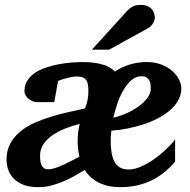

<svg xmlns="http://www.w3.org/2000/svg" viewBox="-20 -754 779 786"><path d="M306.2 -247.1Q278.8 -239.7 250.2 -229Q221.7 -218.3 198 -202.6Q174.3 -187 159.2 -165.8Q144 -144.5 144 -116.2Q144 -105 145.3 -95.2Q146.5 -85.4 150.1 -77.6Q153.8 -69.8 160.4 -65.4Q167 -61 178.2 -61Q191.4 -61 208.3 -66.9Q225.1 -72.8 242.7 -80.8Q260.3 -88.9 276.6 -97.7Q293 -106.4 305.2 -112.8Q297.4 -146.5 297.9 -180.2Q298.3 -213.9 306.2 -247.1ZM597.2 -392.1Q597.2 -400.9 595.9 -409.9Q594.7 -418.9 590.6 -426Q586.4 -433.1 579.1 -437.5Q571.8 -441.9 560.1 -441.9Q535.6 -441.9 516.8 -424.8Q498 -407.7 483.6 -382.3Q469.2 -356.9 459.5 -327.1Q449.7 -297.4 443.8 -272Q469.2 -277.8 496.3 -289.6Q523.4 -301.3 545.9 -317.4Q568.4 -333.5 582.8 -352.5Q597.2 -371.6 597.2 -392.1ZM722.2 -392.1Q722.2 -365.7 709.7 -343.5Q697.3 -321.3 676 -302.7Q654.8 -284.2 626.5 -269.5Q598.1 -254.9 566.2 -244.6Q534.2 -234.4 501 -227.8Q467.8 -221.2 436 -219.2Q434.6 -210.9 433.8 -198.2Q433.1 -185.5 433.1 -178.2Q433.1 -153.3 436.3 -131.8Q439.5 -110.4 447.5 -94.2Q455.6 -78.1 470 -69.1Q484.4 -60.1 506.8 -60.1Q528.8 -60.1 554.9 -71Q581.1 -82 606.7 -99.6Q632.3 -117.2 656 -139.2Q679.7 -161.1 696.8 -183.1V-91.8Q676.3 -68.4 652.8 -49.1Q629.4 -29.8 601.6 -16.1Q573.7 -2.4 541.3 4.9Q508.8 12.2 470.2 12.2Q450.2 12.2 429.9 8.5Q409.7 4.9 390.9 -3.4Q372.1 -11.7 355.7 -25.1Q339.4 -38.6 327.1 -58.1Q305.2 -44.9 282.2 -32.2Q259.3 -19.5 235.6 -9.8Q211.9 0 187.3 6.1Q162.6 12.2 136.2 12.2Q103 12.2 78.6 3.4Q54.2 -5.4 38.3 -20.8Q22.5 -36.1 14.6 -56.9Q6.8 -77.6 6.8 -101.1Q6.8 -138.7 22.5 -167Q38.1 -195.3 64 -216.3Q89.8 -237.3 123.3 -252Q156.7 -266.6 192.4 -277.3Q228 -288.1 263.4 -295.7Q298.8 -303.2 328.1 -310.1Q335 -327.1 338.4 -344.2Q341.8 -361.3 341.8 -380.9Q341.8 -396.5 339.8 -408Q337.9 -419.4 332.5 -426.8Q327.1 -434.1 317.6 -437.5Q308.1 -440.9 293 -440.9Q285.6 -440.9 275.9 -439.2Q266.1 -437.5 255.4 -434.8Q244.6 -432.1 234.9 -429Q225.1 -425.8 217.8 -422.9L202.1 -335.9H130.9Q123.5 -335.9 114.5 -339.4Q105.5 -342.8 97.9 -348.6Q90.3 -354.5 85.2 -362.8Q80.1 -371.1 80.1 -380.9Q80.1 -405.3 91.6 -423.6Q103 -441.9 122.3 -455.1Q141.6 -468.3 166.5 -476.8Q191.4 -485.4 218 -490.5Q244.6 -495.6 271 -497.8Q297.4 -500 319.8 -500Q362.8 -500 397.7 -490.5Q432.6 -481 450.2 -460.9Q477.1 -479 510 -489.5Q543 -500 581.1 -500Q614.3 -500 640.6 -489.7Q667 -479.5 685.1 -463.6Q703.1 -447.8 712.6 -428.7Q722.2 -409.7 722.2 -392.1ZM613.8 -681.2Q613.8 -676.3 611.8 -670.2Q609.9 -664.1 606.2 -658.2Q602.5 -652.3 597.9 -647.2Q593.3 -642.1 587.4 -639.2L426.8 -550.8H356.4L493.7 -702.1Q502 -711.4 509 -717.5Q516.1 -723.6 523.4 -727.3Q530.8 -731 538.6 -732.4Q546.4 -733.9 556.6 -733.9Q572.8 -733.9 583.7 -729Q594.7 -724.1 601.3 -716.6Q607.9 -709 610.8 -699.5Q613.8 -689.9 613.8 -681.2Z"/></svg>

Font: Charis SIL Phon
Style: Bold Italic
Weight: 700
Italic angle: -11°
Foundry: SIL International
Version: Version 5.000